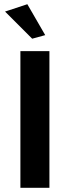

<svg xmlns="http://www.w3.org/2000/svg" viewBox="-20 -893 333 913"><path d="M4 -838 110 -873 195 -726 133 -709ZM215 -650V0H77V-650Z"/></svg>

Font: ArsenalBold
Style: Bold
Weight: 700
Designer: Andrij Shevchenko
Foundry: Stairsfor.com
Version: Version 1.000